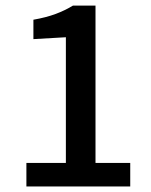

<svg xmlns="http://www.w3.org/2000/svg" viewBox="-20 -676 549 696"><path d="M75.7 0V-85.4H218.8V-541L101.1 -534.2V-604.5Q147.9 -612.8 181.9 -625.5Q215.8 -638.2 244.6 -655.8H326.2V-85.4H452.1V0Z"/></svg>

Font: Varta Light
Style: Bold
Weight: 700
Version: Version 1.004